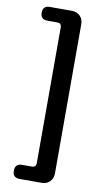

<svg xmlns="http://www.w3.org/2000/svg" viewBox="-105 -852 588 1073"><g transform="rotate(10 189.0 -315.0)"><path d="M88 173Q48 173 48 133Q48 93 88 93H143Q167 93 167 69V-701Q167 -725 143 -725H87Q48 -725 48 -764Q48 -803 87 -803H212Q241 -803 259 -785Q277 -767 277 -738V108Q277 137 259 155Q241 173 212 173H162Z"/></g></svg>

Font: GenSenRounded TW B
Style: Regular
Weight: 700
Version: Version 1.501;PS 1;hotconv 16.6.51;makeotf.lib2.5.65220